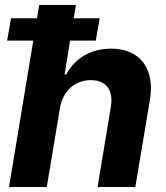

<svg xmlns="http://www.w3.org/2000/svg" viewBox="-20 -747 664 767"><path d="M219.5 -315.3C231.2 -385.7 281.2 -426.8 343 -426.8C404.1 -426.8 433.9 -387.4 422.9 -320.3L369.7 0H520.6L578.8 -347.3C600.1 -475.1 537.6 -552.6 424.4 -552.6C341.3 -552.6 279.1 -513.5 244 -449.2H237.9L259.9 -584.9H362.6L378.2 -674H274.5L283.4 -727.3H136.7L127.8 -674H24.1L8.5 -584.9H112.9L16 0H166.9Z"/></svg>

Font: Magic Ui Pro
Style: Bold Italic
Weight: 700
Italic angle: -9.39999°
Designer: Stefan Endress, Andreas Faust
Version: Version 1.000;FEAKit 1.0